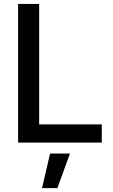

<svg xmlns="http://www.w3.org/2000/svg" viewBox="-20 -727 577 979"><path d="M72.3 -707H179.7V-92.8H499V0H72.3ZM235.4 55.7H336.9L272.5 232.4H194.3Z"/></svg>

Font: Pretendard Std Medium
Style: Regular
Weight: 500
Designer: Base glyphs from Inter by Rasmus Andersson; Hangeul glyphs from Noto Sans CJK(Source Han Sans) by Jang Soo-young and Kan
Foundry: Kil Hyung-jin
Version: Version 1.309